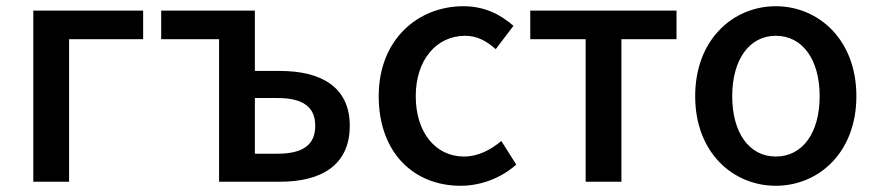

<svg xmlns="http://www.w3.org/2000/svg" viewBox="-20 -584 2820 617"><path d="M87 0H202V-458H440V-550H87Z M684 0H880C1011 0 1104 -52 1104 -180C1104 -305 1011 -356 880 -356H799V-550H498V-458H684ZM799 -90V-269H871C953 -269 993 -241 993 -180C993 -118 953 -90 871 -90Z M1460 13C1523 13 1588 -10 1639 -55L1591 -131C1558 -103 1517 -81 1471 -81C1380 -81 1316 -158 1316 -275C1316 -391 1382 -469 1475 -469C1512 -469 1543 -453 1573 -426L1630 -501C1590 -536 1539 -564 1469 -564C1324 -564 1197 -458 1197 -275C1197 -92 1311 13 1460 13Z M1862 0H1977V-458H2154V-550H1684V-458H1862Z M2473 13C2609 13 2732 -92 2732 -275C2732 -458 2609 -564 2473 -564C2337 -564 2214 -458 2214 -275C2214 -92 2337 13 2473 13ZM2473 -81C2387 -81 2333 -158 2333 -275C2333 -391 2387 -469 2473 -469C2560 -469 2614 -391 2614 -275C2614 -158 2560 -81 2473 -81Z"/></svg>

Font: Noto Sans HK Medium
Style: Regular
Weight: 500
Designer: Ryoko NISHIZUKA 西塚涼子 (kana, bopomofo & ideographs); Paul D. Hunt (Latin, Greek & Cyrillic); Sandoll Communications 산돌커뮤니
Foundry: Adobe
Version: Version 2.002;hotconv 1.0.116;makeotfexe 2.5.65601